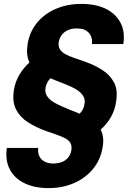

<svg xmlns="http://www.w3.org/2000/svg" viewBox="-20 -732 676 984"><path d="M229 232Q158 232 106.5 207.5Q55 183 30.5 136.5Q6 90 15 26H176Q173 48 180.5 66Q188 84 205.5 94.5Q223 105 250 106Q276 106 296.5 98.5Q317 91 330 74.5Q343 58 346 36Q349 14 340 -0.5Q331 -15 312 -24.5Q293 -34 267 -43Q241 -52 212 -62Q163 -80 123 -105.5Q83 -131 62.5 -170.5Q42 -210 51 -269Q57 -310 78 -346.5Q99 -383 131 -412Q122 -431 119.5 -453Q117 -475 121 -503Q131 -568 169.5 -615Q208 -662 267 -687Q326 -712 396 -712Q470 -712 521 -687.5Q572 -663 597 -616.5Q622 -570 612 -506H451Q454 -528 446.5 -546Q439 -564 421.5 -575Q404 -586 376 -586Q351 -587 331 -579Q311 -571 298 -555Q285 -539 281 -516Q278 -494 287 -479.5Q296 -465 315 -454.5Q334 -444 359.5 -435.5Q385 -427 415 -416Q464 -399 504 -373.5Q544 -348 564.5 -309Q585 -270 575 -211Q570 -171 549.5 -134Q529 -97 496 -68Q505 -50 508 -28Q511 -6 506 22Q496 86 457 133.5Q418 181 359 206.5Q300 232 229 232ZM388 -149Q398 -159 404.5 -171.5Q411 -184 413 -199Q417 -219 409 -235Q401 -251 384.5 -264Q368 -277 342.5 -288.5Q317 -300 285 -312Q271 -317 260 -322Q249 -327 239 -331Q229 -322 222.5 -309Q216 -296 213 -281Q211 -266 215 -253Q219 -240 229.5 -228.5Q240 -217 256 -207.5Q272 -198 293.5 -188.5Q315 -179 341 -168Q353 -164 365 -159Q377 -154 388 -149Z"/></svg>

Font: DM Sans 10pt Black
Style: Italic
Weight: 900
Italic angle: -10°
Version: Version 4.004;gftools[0.9.30]